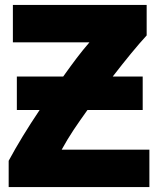

<svg xmlns="http://www.w3.org/2000/svg" viewBox="-20 -734 634 775"><path d="M572 -714V-591C535 -551 486 -491 435 -425H556V-290H333C289 -228 262 -190 229 -130H583V21H15V-85C50 -150 91 -217 140 -290H48V-425H235C278 -485 303 -519 341 -563H32V-714Z"/></svg>

Font: Repo ExtraBold
Style: Bold
Weight: 700
Designer: Stefan Peev
Foundry: Context Ltd
Version: Version 1.502